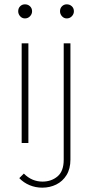

<svg xmlns="http://www.w3.org/2000/svg" viewBox="-20 -660 425 886"><path d="M80 0V-460H111V0ZM95 -575Q82 -575 73 -585Q64 -595 64 -608Q64 -622 73 -631Q82 -640 95 -640Q109 -640 118.5 -631Q128 -622 128 -608Q128 -595 118.5 -585Q109 -575 95 -575ZM175 206Q144 206 116.5 194.5Q89 183 69 162L90 141Q109 160 130.5 169Q152 178 176 178Q217 178 245.5 154Q274 130 274 77V-460H305V76Q305 119 287 148Q269 177 239.5 191.5Q210 206 175 206ZM288 -575Q275 -575 266 -585Q257 -595 257 -608Q257 -622 266 -631Q275 -640 288 -640Q302 -640 311.5 -631Q321 -622 321 -608Q321 -595 311.5 -585Q302 -575 288 -575Z"/></svg>

Font: Outfit Thin
Style: Regular
Weight: 100
Designer: Rodrigo Fuenzalida
Foundry: fragTYPE
Version: Version 1.100;gftools[0.9.27]